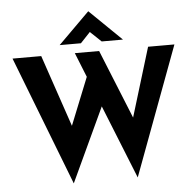

<svg xmlns="http://www.w3.org/2000/svg" viewBox="-63 -1034 1150 1133"><g transform="rotate(-5 511.5 -468.0)"><path d="M32 -731H202L359 -269L336 -279L473 -620L540 -421L328 34ZM401 -731H545L726 -284L700 -288L835 -731H991L707 32ZM565 -786 487 -860 521 -870 442 -786H316L501 -970H502L691 -786Z"/></g></svg>

Font: Reem Kufi Fun
Style: Regular
Weight: 400
Designer: Khaled Hosny
Version: Version 1.005